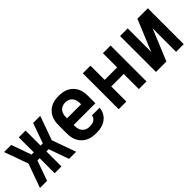

<svg xmlns="http://www.w3.org/2000/svg" viewBox="98 -1267 2004 2004"><g transform="rotate(-45 1100.0 -265.0)"><path d="M542 0H437L358 -222H325V0H225V-222H192L113 0H8L103 -265L8 -530H113L192 -308H225V-530H325V-308H358L437 -530H542L447 -265Z M827 12Q798 12 769 7Q740 2 713.5 -11Q687 -24 666 -45Q645 -66 631.5 -92Q618 -118 613 -147Q608 -176 608 -205V-325Q608 -354 613 -383Q618 -412 631 -438Q644 -464 665 -485Q686 -506 712 -519Q738 -532 767 -537Q796 -542 825 -542Q854 -542 883 -537Q912 -532 938 -519Q964 -506 985 -485Q1006 -464 1019 -438Q1032 -412 1037 -383Q1042 -354 1042 -325V-216H721V-205Q721 -182 726.5 -159.5Q732 -137 746.5 -119.5Q761 -102 782.5 -93.5Q804 -85 827 -85Q844 -85 860.5 -88Q877 -91 891.5 -99Q906 -107 916 -121Q926 -135 927 -152H1040Q1038 -127 1029.5 -103Q1021 -79 1006 -59.5Q991 -40 970 -25.5Q949 -11 925.5 -2.5Q902 6 877 9Q852 12 827 12ZM721 -314H929V-325Q929 -348 924 -370Q919 -392 905 -410Q891 -428 869.5 -436.5Q848 -445 825 -445Q802 -445 780.5 -436.5Q759 -428 745 -410Q731 -392 726 -370Q721 -348 721 -325Z M1170 0V-530H1283V-320H1467V-530H1580V0H1467V-223H1283V0Z M1720 0V-530H1833V-318Q1833 -284 1833 -250Q1833 -216 1832 -182L1976 -530H2130V0H2017V-212Q2017 -246 2017 -280Q2017 -314 2018 -348L1874 0Z"/></g></svg>

Font: Lode Term
Style: Bold
Weight: 700
Monospace: yes
Designer: Belleve Invis
Foundry: Belleve Invis
Version: Version 29.2.0